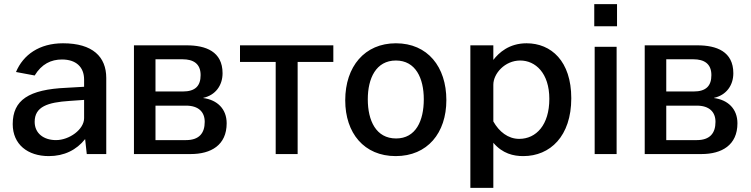

<svg xmlns="http://www.w3.org/2000/svg" viewBox="-20 -751 3659 936"><path d="M218 10C293 10 353 -20 395 -73L403 0H498V-371C498 -474 432 -540 287 -540C172 -540 93 -484 58 -400L149 -383C183 -439 229 -461 282 -461C350 -461 390 -425 390 -363V-328L304 -323C120 -315 42 -263 42 -146C42 -47 115 10 218 10ZM253 -68C193 -68 149 -101 149 -157C149 -231 212 -252 319 -259L390 -264V-175C390 -120 318 -68 253 -68Z M633 0H910C1008 0 1085 -43 1085 -150C1085 -220 1039 -264 971 -273V-274C1030 -287 1065 -334 1065 -394C1065 -500 983 -530 890 -530H633ZM738 -68V-236H887C948 -236 978 -205 978 -157C978 -102 951 -68 887 -68ZM738 -305V-462H870C922 -462 958 -441 958 -385C958 -333 933 -305 871 -305Z M1150 -449H1324V0H1431V-449H1605V-530H1150Z M1909 10C2064 10 2156 -103 2156 -263C2156 -425 2065 -540 1910 -540C1758 -540 1663 -427 1663 -262C1663 -102 1755 10 1909 10ZM1911 -76C1813 -76 1773 -163 1773 -267C1773 -369 1813 -456 1910 -456C2006 -456 2046 -370 2046 -267C2046 -162 2007 -76 1911 -76Z M2385 165V-55C2430 -2 2483 10 2531 10C2662 10 2765 -87 2765 -272C2765 -453 2667 -540 2547 -540C2462 -540 2412 -494 2385 -459V-530H2273V165ZM2511 -74C2457 -74 2413 -109 2385 -159V-338C2385 -392 2441 -456 2516 -456C2590 -456 2658 -395 2658 -269C2658 -142 2594 -74 2511 -74Z M2879 -523V0H2986V-523ZM2877 -731V-623H2988V-731Z M3123 0H3400C3498 0 3575 -43 3575 -150C3575 -220 3529 -264 3461 -273V-274C3520 -287 3555 -334 3555 -394C3555 -500 3473 -530 3380 -530H3123ZM3228 -68V-236H3377C3438 -236 3468 -205 3468 -157C3468 -102 3441 -68 3377 -68ZM3228 -305V-462H3360C3412 -462 3448 -441 3448 -385C3448 -333 3423 -305 3361 -305Z"/></svg>

Font: Cheyenne Sans Medium
Style: Regular
Weight: 500
Designer: The Public Sans project authors (U.S. Web Design System), Libre Franklin designed by Pablo Impallari and Rodrigo Fuenzal
Foundry: The Cheyenne Sans Project Authors
Version: Version 2.007